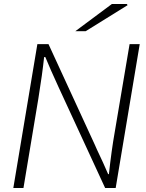

<svg xmlns="http://www.w3.org/2000/svg" viewBox="-20 -946 733 966"><path d="M168 -724H224L456 -220L468 -193Q501 -124 524 -70H528Q541 -190 557 -280L632 -724H683L562 0H509L274 -509Q233 -598 208 -659H202Q193 -574 173 -450L98 0H47ZM543 -926H618L622 -920L411 -789H359Z"/></svg>

Font: Nebula Sans Light
Style: Regular
Weight: 300
Italic angle: -9°
Designer: Paul D. Hunt for Adobe (as Source Sans)
Foundry: Nebula Entertainment & Broadcasting LLC
Version: Version 1.010